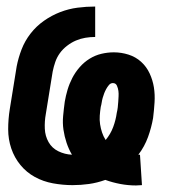

<svg xmlns="http://www.w3.org/2000/svg" viewBox="-20 -558 540 587"><path d="M396 9Q372 9 348 4.5Q324 0 302 -8Q277 1 252 4.5Q227 8 202 8Q172 8 142 2.5Q112 -3 86.5 -17Q61 -31 42.5 -53.5Q24 -76 14.5 -104Q5 -132 5 -163Q5 -194 10 -225L31 -355Q36 -381 46 -407Q56 -433 73.5 -455.5Q91 -478 114.5 -494.5Q138 -511 164 -521Q190 -531 217 -534.5Q244 -538 271 -538V-445Q256 -445 241 -442.5Q226 -440 212 -434Q198 -428 185 -418Q172 -408 163 -395.5Q154 -383 149 -368.5Q144 -354 141 -339L120 -209Q116 -187 117 -164.5Q118 -142 128.5 -123.5Q139 -105 158.5 -95.5Q178 -86 200 -85Q190 -102 183.5 -121.5Q177 -141 174 -161.5Q171 -182 173 -203.5Q175 -225 178 -247Q181 -265 186.5 -283.5Q192 -302 201 -319.5Q210 -337 223.5 -352.5Q237 -368 254 -378.5Q271 -389 290 -393.5Q309 -398 328 -398Q351 -398 373 -391Q395 -384 411.5 -369Q428 -354 437.5 -333.5Q447 -313 450.5 -291Q454 -269 452.5 -245Q451 -221 448 -197Q443 -168 432.5 -139Q422 -110 403 -85Q405 -85 406 -85Q407 -85 408 -85L414 8Q409 8 404.5 8.5Q400 9 396 9ZM303 -130Q318 -148 326 -169.5Q334 -191 337 -213Q339 -221 340 -229.5Q341 -238 341.5 -246.5Q342 -255 342.5 -263.5Q343 -272 342 -280Q341 -288 337.5 -296Q334 -304 325 -304Q318 -304 313 -298Q308 -292 304.5 -285.5Q301 -279 298.5 -272.5Q296 -266 294 -259Q292 -252 291 -245Q290 -238 288 -231Q286 -218 285 -204.5Q284 -191 286 -178Q288 -165 292 -153Q296 -141 303 -130Z"/></svg>

Font: Iosevka Curly Heavy Oblique
Style: Regular
Weight: 900
Italic angle: -9°
Monospace: yes
Designer: Belleve Invis
Foundry: Belleve Invis
Version: Version 11.1.0; ttfautohint (v1.8.3)